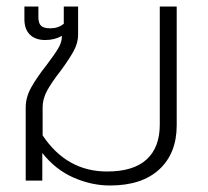

<svg xmlns="http://www.w3.org/2000/svg" viewBox="-20 -555 638 590"><path d="M110 -85V0H59V-225Q59 -256 76 -286.5Q93 -317 123 -355Q148 -388 159 -406.5Q170 -425 170 -442V-445Q148 -432 119 -432Q89 -432 72 -448.5Q55 -465 55 -496V-535H98V-502Q98 -484 106 -476Q114 -468 135 -468Q159 -468 176 -482V-535H220V-448Q220 -423 206 -397.5Q192 -372 166 -337Q138 -301 124.5 -276Q111 -251 111 -225V-139Q185 -28 309 -28Q390 -28 430.5 -65Q471 -102 471 -172V-535H523V-170Q523 -84 469.5 -34.5Q416 15 318 15Q261 15 205.5 -9.5Q150 -34 110 -85Z"/></svg>

Font: Prompt ExtraLight
Style: Regular
Weight: 275
Designer: Katatrad Team
Foundry: CadsonDemak
Version: Version 1.001